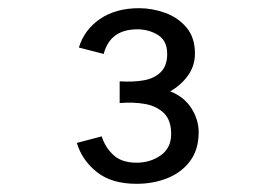

<svg xmlns="http://www.w3.org/2000/svg" viewBox="-20 -806 672 469"><path d="M313.7 -357Q252.7 -357 216.6 -385.7Q180.5 -414.3 167.7 -456.9L228.5 -472.9Q236.5 -446.6 256.8 -427.6Q277.1 -408.6 313.3 -408.6Q347.3 -408.6 372.7 -426.6Q398.1 -444.6 398.1 -478.5Q398.1 -512.6 380.3 -529.8Q362.5 -547 334 -552.1Q305.6 -557.1 272.3 -554.3V-607.4Q304 -605.2 330.1 -609.6Q356.2 -613.9 372.3 -629.5Q388.4 -645.1 388.4 -674.1Q388.4 -706.8 365.8 -720.6Q343.2 -734.4 315.7 -734.4Q282.8 -734.4 262.2 -719.7Q241.6 -705 233.2 -674.2L172.7 -689.9Q185.9 -733.4 224.3 -759.7Q262.7 -786 320 -786Q351.4 -786 382.9 -774.8Q414.5 -763.6 435.3 -739.1Q456.2 -714.6 456.2 -675Q456.2 -645.3 439.1 -621.4Q422 -597.6 395.7 -583Q430.8 -568.8 448 -540.9Q465.3 -513 465.3 -483Q465.3 -440.6 444.2 -412.4Q423.1 -384.3 388.5 -370.6Q354 -357 313.7 -357Z"/></svg>

Font: Atkinson Hyperlegible Mono ExtraLight
Style: Regular
Weight: 200
Monospace: yes
Designer: Elliott Scott, Megan Eiswerth, Linus Boman, Theodore Petrosky, Letters from Sweden
Foundry: Applied Design Works, Letters from Sweden
Version: Version 2.001